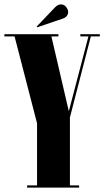

<svg xmlns="http://www.w3.org/2000/svg" viewBox="-30 -856 476 876"><path d="M93.5 0V-10H139V-293.5L36.5 -690H-10V-700H236.5V-690H204.5L284 -348.5L373.5 -690H336.5V-700H425.5V-690H384.5L289 -320V-10H331V0ZM140 -731.5 137.5 -735 222 -823.5Q234.5 -836 248.5 -836Q266 -836 276.5 -817Q281 -809.5 281 -801Q281 -792 275 -783.5Q269 -775 254.5 -770.5Z"/></svg>

Font: Imbue 100pt Black
Style: Regular
Weight: 900
Designer: Tyler Finck
Foundry: Etcetera Type Company
Version: Version 1.102; ttfautohint (v1.8.3)